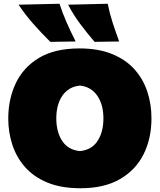

<svg xmlns="http://www.w3.org/2000/svg" viewBox="-20 -987 851 1023"><path d="M409 16Q306 16 232.8 -14.2Q159.5 -44.5 113.5 -96.8Q67.5 -149 45.8 -215.8Q24 -282.5 24 -355Q24 -459 64.2 -543.8Q104.5 -628.5 188.2 -678.8Q272 -729 403 -729Q502.5 -729 575 -700Q647.5 -671 694.5 -619.8Q741.5 -568.5 764.2 -501Q787 -433.5 787 -356Q787 -249 745 -165Q703 -81 619 -32.5Q535 16 409 16ZM406 -182Q468.5 -188 499.8 -236Q531 -284 531 -356Q531 -430.5 497.8 -477.8Q464.5 -525 406 -531Q345.5 -525 312.8 -477.8Q280 -430.5 280 -356Q280 -284 311.5 -236Q343 -188 406 -182ZM248 -764Q200 -811.5 156.5 -861Q113 -910.5 79 -962L297 -967Q313.5 -916 335.5 -866.2Q357.5 -816.5 383 -766ZM484 -764Q443 -811.5 406.2 -861Q369.5 -910.5 343 -962L554 -967Q564 -916 580.2 -866.2Q596.5 -816.5 615 -766Z"/></svg>

Font: Commissioner Flair Black
Style: Regular
Weight: 900
Designer: Kostas Bartsokas
Foundry: Kostas Bartsokas
Version: Version 1.000; ttfautohint (v1.8.3)